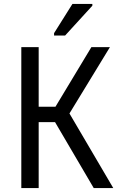

<svg xmlns="http://www.w3.org/2000/svg" viewBox="-20 -953 599 973"><path d="M88 0V-714H176V-412H261L443 -714H537L332 -378L554 0H455L259 -334H176V0ZM254 -773V-785L347 -933H448V-924L310 -773Z"/></svg>

Font: Noto Sans SemiCondensed
Style: Regular
Weight: 400
Width: 4
Designer: Monotype Design Team
Foundry: Monotype Imaging Inc.
Version: Version 2.013; ttfautohint (v1.8.4.7-5d5b)